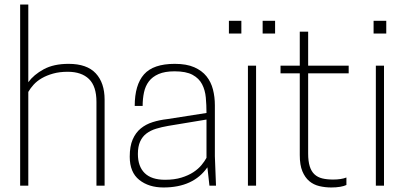

<svg xmlns="http://www.w3.org/2000/svg" viewBox="-20 -820 1794 848"><path d="M442 0H406V-370Q406 -439 373 -471Q340 -503 279 -503Q243 -503 214.5 -495Q186 -487 164.5 -474.5Q143 -462 128.5 -446Q114 -430 105 -414V0H69V-800H105V-457Q129 -490 173 -514Q217 -538 283 -538Q364 -538 403 -496Q442 -454 442 -380Z M702 8Q637 8 595 -25.5Q553 -59 553 -128Q553 -174 566 -204Q579 -234 601.5 -252.5Q624 -271 654 -280.5Q684 -290 719 -294L892 -321Q892 -356 889 -389Q886 -422 872.5 -448Q859 -474 830.5 -489.5Q802 -505 751 -505Q708 -505 680.5 -493Q653 -481 637.5 -460.5Q622 -440 616 -412Q610 -384 610 -352H575Q575 -445 616 -491.5Q657 -538 752 -538Q804 -538 838 -523Q872 -508 892 -483Q912 -458 920.5 -425Q929 -392 929 -355V-130L934 0H905L896 -81Q834 8 702 8ZM709 -26Q750 -26 781 -35.5Q812 -45 834 -59.5Q856 -74 870 -91Q884 -108 892 -123V-292L723 -264Q694 -259 669.5 -251.5Q645 -244 627 -230.5Q609 -217 599 -195Q589 -173 589 -140Q589 -85 619 -55.5Q649 -26 709 -26Z M1111 0H1075V-530H1111ZM1195 -672H1140V-728H1195ZM1046 -672H991V-728H1046Z M1443 8Q1416 8 1390.5 2Q1365 -4 1346 -20Q1327 -36 1315.5 -63.5Q1304 -91 1304 -135V-496H1219V-530H1304V-680H1341V-530H1520V-496H1341V-142Q1341 -108 1348 -85.5Q1355 -63 1369 -50Q1383 -37 1403.5 -32Q1424 -27 1451 -27Q1487 -27 1510 -36V-3Q1500 2 1482.5 5Q1465 8 1443 8Z M1676 0H1640V-530H1676ZM1686 -672H1630V-728H1686Z"/></svg>

Font: Tanohe Sans ExtraLight
Style: Regular
Weight: 250
Designer: Village Type and Design LLC & Cristiano Sobral
Foundry: Cooper Hewitt Smithsonian Design Museum
Version: Version 1.00;September 29, 2021;FontCreator 13.0.0.2655 64-b